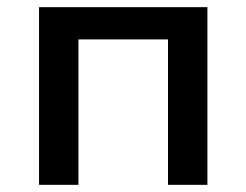

<svg xmlns="http://www.w3.org/2000/svg" viewBox="-20 -516 688 536"><path d="M89 0V-496H559V0H449V-406H199V0Z"/></svg>

Font: Nunito Sans 8pt SemiBold
Style: Regular
Weight: 600
Version: Version 3.101;gftools[0.9.27]